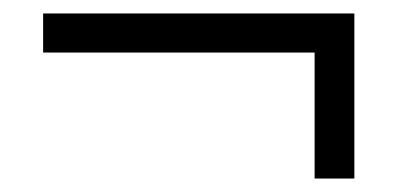

<svg xmlns="http://www.w3.org/2000/svg" viewBox="-20 -349 590 285"><path d="M44 -329H506V-84H447V-271H44Z"/></svg>

Font: EauTestText Medium
Style: Regular
Weight: 500
Designer: Christian Thalmann (Catharsis Fonts)
Version: Version 0.001;PS 000.001;hotconv 1.0.88;makeotf.lib2.5.64775